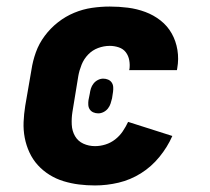

<svg xmlns="http://www.w3.org/2000/svg" viewBox="-20 -558 640 586"><path d="M270 8Q245 8 221 5Q197 2 174 -5Q151 -12 131 -24.5Q111 -37 95.5 -54Q80 -71 70 -92.5Q60 -114 55.5 -137.5Q51 -161 52 -185.5Q53 -210 57 -235L76 -345Q80 -372 89.5 -398.5Q99 -425 116.5 -448.5Q134 -472 157 -490Q180 -508 206.5 -519Q233 -530 260.5 -534Q288 -538 315 -538Q343 -538 370.5 -534.5Q398 -531 423.5 -521.5Q449 -512 470 -495.5Q491 -479 504 -456Q517 -433 521.5 -405.5Q526 -378 521 -350Q521 -349 520.5 -347Q520 -345 520 -344H374Q374 -344 374 -344.5Q374 -345 375 -346Q377 -360 374.5 -374Q372 -388 364 -398.5Q356 -409 342.5 -413.5Q329 -418 315 -418Q297 -418 279.5 -411.5Q262 -405 249 -391.5Q236 -378 229 -360.5Q222 -343 219 -326L201 -216Q198 -197 199 -177.5Q200 -158 209 -142.5Q218 -127 234.5 -119.5Q251 -112 270 -112Q286 -112 302 -117Q318 -122 331.5 -132.5Q345 -143 354.5 -157Q364 -171 371 -186L506 -143Q491 -109 466.5 -79Q442 -49 410 -29Q378 -9 342 -0.5Q306 8 270 8ZM280 -212Q272 -212 265 -215Q258 -218 254 -224Q250 -230 249.5 -237.5Q249 -245 250 -252L254 -272Q255 -280 257.5 -288Q260 -296 265.5 -303Q271 -310 279 -314Q287 -318 295 -318Q303 -318 310 -315Q317 -312 321 -306Q325 -300 325.5 -292.5Q326 -285 325 -278L322 -258Q320 -250 317.5 -242Q315 -234 309.5 -227Q304 -220 296 -216Q288 -212 280 -212Z"/></svg>

Font: Iosevka Curly Slab HvEx
Style: Italic
Weight: 900
Width: 7
Italic angle: -9°
Monospace: yes
Designer: Belleve Invis
Foundry: Belleve Invis
Version: Version 11.1.0; ttfautohint (v1.8.3)